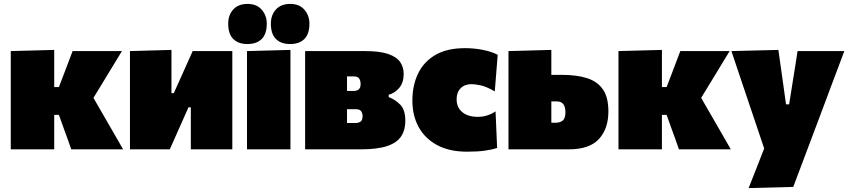

<svg xmlns="http://www.w3.org/2000/svg" viewBox="-20 -763 4337 981"><path d="M35 0V-502L257 -508V-318H281L306 -383.5L351 -502H603Q574.5 -455 546.5 -409.2Q518.5 -363.5 490.5 -317L457.5 -263L499.5 -190Q527 -142.5 554.5 -94.8Q582 -47 609 0H344Q334.5 -27.5 324.8 -54.5Q315 -81.5 305.5 -107.5L281 -176H257V0Z M644 0V-502L856 -508V-287H868L910 -380.5Q923.5 -410.5 937.2 -441.2Q951 -472 964.5 -502H1167V0H955V-214.5H943L902 -122.5Q888.5 -92 874.8 -61.2Q861 -30.5 847.5 0Z M1242 0V-502L1464 -508V0ZM1462 -538Q1415.5 -538 1389.8 -563.8Q1364 -589.5 1364 -642Q1364 -686.5 1390 -714.8Q1416 -743 1463 -743Q1509.5 -743 1535.2 -713.5Q1561 -684 1561 -642Q1561 -589.5 1535.2 -563.8Q1509.5 -538 1462 -538ZM1244 -538Q1197.5 -538 1171.8 -563.8Q1146 -589.5 1146 -642Q1146 -686.5 1172 -714.8Q1198 -743 1245 -743Q1291.5 -743 1317.2 -713.5Q1343 -684 1343 -642Q1343 -589.5 1317.2 -563.8Q1291.5 -538 1244 -538Z M1539 0V-502H1844.5Q1921 -502 1964 -487Q2007 -472 2024.8 -445.8Q2042.5 -419.5 2042.5 -385.5Q2042.5 -340 2019.5 -313.5Q1996.5 -287 1966 -279V-267Q2000 -254 2025.5 -227.8Q2051 -201.5 2051 -145Q2051 -99 2029.8 -66.5Q2008.5 -34 1958.8 -17Q1909 0 1823 0ZM1790 -372.5H1753V-298.5H1790Q1803 -298.5 1812.8 -306.2Q1822.5 -314 1822.5 -334Q1822.5 -350.5 1815.2 -361.5Q1808 -372.5 1790 -372.5ZM1753 -134.5H1796.5Q1810.5 -134.5 1821.5 -141.2Q1832.5 -148 1832.5 -169.5Q1832.5 -184 1825.5 -194.5Q1818.5 -205 1798 -205H1753Z M2366 12Q2276.5 12 2214.2 -21.2Q2152 -54.5 2119.5 -113.2Q2087 -172 2087 -249Q2087 -326.5 2116 -387Q2145 -447.5 2204.5 -482.2Q2264 -517 2356 -517Q2402 -517 2446.8 -508.2Q2491.5 -499.5 2523 -483L2508 -296Q2464.5 -321 2435.5 -327Q2406.5 -333 2389 -333Q2354.5 -333 2333.8 -312.2Q2313 -291.5 2313 -256Q2313 -214 2342 -190Q2371 -166 2421 -166Q2470.5 -166 2512 -194L2520 -7Q2492.5 2 2456 7Q2419.5 12 2366 12Z M2578 0V-502L2797 -508V-380.5H2852.5Q2925.5 -380.5 2978.5 -364Q3031.5 -347.5 3060 -307Q3088.5 -266.5 3088.5 -194Q3088.5 -105 3040 -52.5Q2991.5 0 2887 0ZM2797 -136H2820.5Q2841.5 -136 2855.2 -147.2Q2869 -158.5 2869 -189Q2869 -245 2825 -245H2797Z M3140 0V-502L3362 -508V-318H3386L3411 -383.5L3456 -502H3708Q3679.5 -455 3651.5 -409.2Q3623.5 -363.5 3595.5 -317L3562.5 -263L3604.5 -190Q3632 -142.5 3659.5 -94.8Q3687 -47 3714 0H3449Q3439.5 -27.5 3429.8 -54.5Q3420 -81.5 3410.5 -107.5L3386 -176H3362V0Z M3805 198Q3824.5 149 3844.8 97.2Q3865 45.5 3884.5 -4.5Q3868.5 -51 3852.8 -98.5Q3837 -146 3821.5 -191.5L3791 -282Q3773 -335.5 3754 -392Q3735 -448.5 3717 -502L3957 -508Q3963 -464.5 3969 -423Q3975 -381.5 3981 -338L3996 -230H4012L4029 -337Q4036 -379 4042.2 -419.5Q4048.5 -460 4055 -502H4294Q4279 -462 4264.8 -424.2Q4250.5 -386.5 4233.5 -341.2Q4216.5 -296 4193 -233L4140 -92Q4104 3 4078.8 70.5Q4053.5 138 4033 192Z"/></svg>

Font: Commissioner Black
Style: Regular
Weight: 900
Designer: Kostas Bartsokas
Foundry: Kostas Bartsokas
Version: Version 1.000; ttfautohint (v1.8.3)